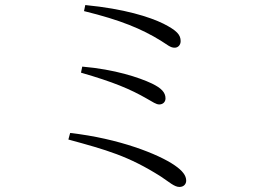

<svg xmlns="http://www.w3.org/2000/svg" viewBox="-20 -735 1040 761"><path d="M696 -572C696 -597 681 -614 628 -641C573 -668 473 -700 318 -715L313 -691C460 -655 542 -620 617 -574C643 -558 656 -545 673 -546C685 -546 696 -556 696 -572ZM306 -471 301 -447C429 -410 496 -382 562 -344C585 -331 599 -321 611 -321C626 -321 636 -331 636 -345C636 -369 619 -386 582 -404C531 -428 435 -460 306 -471ZM258 -208 251 -182C401 -141 489 -117 618 -35C650 -14 671 6 691 6C709 6 718 -6 718 -19C718 -39 704 -58 672 -80C608 -124 452 -186 258 -208Z"/></svg>

Font: Noto Serif CJK TC Light
Style: Regular
Weight: 300
Designer: Ryoko NISHIZUKA 西塚涼子 (kana & ideographs); Frank Grießhammer (Latin, Greek & Cyrillic); Wenlong ZHANG 张文龙 (bopomofo); San
Foundry: Adobe
Version: Version 2.001;hotconv 1.1.0;makeotfexe 2.6.0